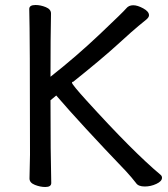

<svg xmlns="http://www.w3.org/2000/svg" viewBox="-20 -731 670 768"><path d="M161 17Q141 17 119.5 8.5Q98 0 98 -17L100 -112Q100 -589 97 -695Q97 -711 122 -711Q142 -711 163 -702.5Q184 -694 184 -677Q182 -588 182 -424Q285 -505 380 -595Q475 -685 485 -697.5Q495 -710 513 -710Q530 -710 553 -697.5Q576 -685 576 -670Q576 -662 565.5 -653Q555 -644 535 -628Q515 -612 451.5 -554Q388 -496 273 -404Q268 -404 268 -400Q268 -393 326 -329Q513 -123 622 -32Q628 -27 628 -20Q628 -6 605.5 4.5Q583 15 559 15Q533 15 524 1Q507 -21 485 -45Q303 -235 205 -349L182 -330Q182 -111 185 1Q185 17 161 17Z"/></svg>

Font: LXGW WenKai Medium
Style: Regular
Weight: 500
Designer: LXGW / Fontworks Inc.
Foundry: LXGW / Fontworks Inc.
Version: Version 1.501; October 10, 2024